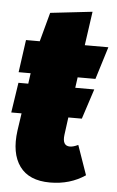

<svg xmlns="http://www.w3.org/2000/svg" viewBox="-52 -705 463 761"><g transform="rotate(5 179.5 -324.5)"><path d="M319.8 -404.8H249L243.2 -362.8H318.8L279.8 -243.2H226.1L216.8 -173.8Q210.9 -128.9 242.2 -128.9Q255.4 -128.9 274.9 -138.2L315.9 -21Q255.4 20 175.8 20Q92.3 20 54.9 -31.5Q17.6 -83 29.8 -173.8L40 -243.2H-1L17.1 -362.8H56.2L62 -404.8H14.2L32.2 -534.2H86.9L118.2 -649.9L285.2 -668.9L266.1 -534.2H359.9Z"/></g></svg>

Font: Fira Sans Compressed Heavy
Style: Italic
Weight: 900
Width: 3
Italic angle: -8°
Designer: Carrois Corporate & Edenspiekermann AG
Foundry: Carrois Corporate GbR & Edenspiekermann AG
Version: Version 4.203;PS 004.203;hotconv 1.0.88;makeotf.lib2.5.64775